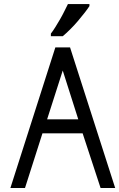

<svg xmlns="http://www.w3.org/2000/svg" viewBox="-20 -936 594 956"><path d="M553.5 0H480.8L391.4 -272.2H191.4L104.5 0H31.8L255.6 -700H328.8ZM214.6 -341.9H369.7L292.4 -584.8ZM233.3 -768.7Q244.4 -782.8 255.8 -801.3Q267.2 -819.7 278.8 -839.6Q290.4 -859.6 300.3 -879.8Q310.1 -900 318.2 -915.7H425.3V-905.6Q417.2 -892.9 401.8 -873Q386.4 -853 367.9 -831.3Q349.5 -809.6 329.3 -789.6Q309.1 -769.7 292.4 -755.6H233.3Z"/></svg>

Font: Myanmar KatKuu
Style: Regular
Weight: 400
Designer: Khon Soe Zaw Thu
Foundry: MPUA
Version: Version 1.00 September 13, 2016, initial release